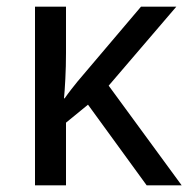

<svg xmlns="http://www.w3.org/2000/svg" viewBox="-20 -556 574 576"><path d="M509 -536 306 -299 525 0H420L244 -242L178 -188V0H85V-536H178V-397Q178 -357 176 -319Q174 -281 172 -261H174Q183 -274 193.5 -287.5Q204 -301 213 -312L403 -536Z"/></svg>

Font: Apis
Style: Regular
Weight: 400
Designer: Monotype Design Team
Foundry: Monotype Imaging Inc.
Version: Version 2.000; build 0001